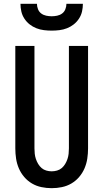

<svg xmlns="http://www.w3.org/2000/svg" viewBox="-20 -975 540 1003"><path d="M250 8Q223 8 196.5 2.5Q170 -3 147 -16.5Q124 -30 106.5 -50.5Q89 -71 78.5 -95.5Q68 -120 64 -146.5Q60 -173 60 -200V-735H160V-200Q160 -186 161.5 -172Q163 -158 167.5 -144.5Q172 -131 179.5 -118.5Q187 -106 197.5 -97Q208 -88 222 -84Q236 -80 250 -80Q264 -80 278 -84Q292 -88 302.5 -97Q313 -106 320.5 -118.5Q328 -131 332.5 -144.5Q337 -158 338.5 -172Q340 -186 340 -200V-735H440V-200Q440 -173 436 -146.5Q432 -120 421.5 -95.5Q411 -71 393.5 -50.5Q376 -30 353 -16.5Q330 -3 303.5 2.5Q277 8 250 8ZM250 -815Q230 -815 209.5 -817.5Q189 -820 170 -827.5Q151 -835 135 -847.5Q119 -860 107.5 -877.5Q96 -895 91.5 -915Q87 -935 87 -955H173Q173 -941 178.5 -927Q184 -913 195.5 -904.5Q207 -896 221.5 -893Q236 -890 250 -890Q264 -890 278.5 -893Q293 -896 304.5 -904.5Q316 -913 321.5 -927Q327 -941 327 -955H413Q413 -935 408.5 -915Q404 -895 392.5 -877.5Q381 -860 365 -847.5Q349 -835 330 -827.5Q311 -820 290.5 -817.5Q270 -815 250 -815Z"/></svg>

Font: Iosevka Semibold
Style: Regular
Weight: 600
Monospace: yes
Designer: Belleve Invis
Foundry: Belleve Invis
Version: Version 33.2.3; ttfautohint (v1.8.4)